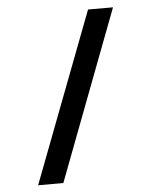

<svg xmlns="http://www.w3.org/2000/svg" viewBox="-52 -763 667 812"><g transform="rotate(-5 281.5 -357.0)"><path d="M77 4 352 -718H458L184 4Z"/></g></svg>

Font: Noto Sans Mono SemiCondensed SemiBold
Style: Regular
Weight: 600
Width: 4
Designer: Monotype Design Team
Foundry: Monotype Imaging Inc.
Version: Version 2.014; ttfautohint (v1.8.4.7-5d5b)